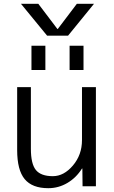

<svg xmlns="http://www.w3.org/2000/svg" viewBox="-20 -977 598 1007"><path d="M283 -825 383 -957H473L337 -790H227L90 -957H181L281 -825ZM345 -610V-737H418V-610ZM145 -610V-737H218V-610ZM142 -520V-197Q142 -117 168.5 -85Q195 -53 257 -53Q315 -53 362.5 -109Q410 -165 410 -242V-520H483V0H413L412 -93H410Q380 -45 333.5 -17.5Q287 10 233 10Q149 10 109.5 -37.5Q70 -85 70 -190V-520Z"/></svg>

Font: M PLUS 1p
Style: Regular
Weight: 400
Version: Version 1.062